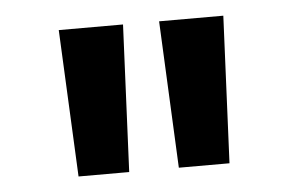

<svg xmlns="http://www.w3.org/2000/svg" viewBox="-33 -772 582 378"><g transform="rotate(-5 257.5 -582.5)"><path d="M108.4 -437 94.7 -727.5H221.7L208.5 -437ZM306.6 -437 293 -727.5H419.9L406.7 -437Z"/></g></svg>

Font: V-Inter
Style: SemiBold-600
Weight: 600
Designer: Rasmus Andersson
Foundry: rsms
Version: Version 4.000;git-4146feb